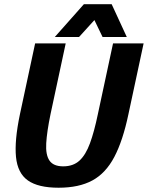

<svg xmlns="http://www.w3.org/2000/svg" viewBox="-20 -870 692 898"><path d="M580.7 -336Q554.7 -212 514.7 -136Q474.7 -60 412 -26Q349.3 8 254 8Q158.7 8 110.5 -26Q62.3 -60 54.8 -136Q47.3 -212 73.3 -336H216.3Q199.3 -254 196.2 -199.8Q193 -145.7 211.5 -118.8Q230 -92 275.7 -92Q322.3 -92 351.7 -118.8Q381 -145.7 400.8 -199.8Q420.7 -254 437.7 -336ZM508.7 -667H651.7L580.7 -336H437.7ZM216.3 -336H73.3L144.3 -667H287.3ZM385.7 -850.3H502.3L573 -697H459.7ZM489 -850.3 349.7 -697H236.3L372.3 -850.3Z"/></svg>

Font: Epunda Sans Light
Style: Italic
Weight: 300
Italic angle: -12.0243°
Designer: Simon Atzbach
Foundry: typofactur
Version: Version 2.204